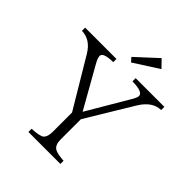

<svg xmlns="http://www.w3.org/2000/svg" viewBox="-250 -1056 1187 1187"><g transform="rotate(45 343.5 -462.5)"><path d="M-2.9 -713.9H271V-686Q184.1 -684.6 184.1 -653.8Q184.1 -635.3 203.1 -602.1L354 -335L521 -618.7Q531.7 -639.2 531.7 -650.9Q531.7 -684.6 439 -686V-713.9H689.9V-686Q614.3 -684.6 562 -597.7L378.9 -294.9V-116.7Q378.9 -70.3 405.8 -53.7Q427.7 -41 484.9 -37.6V-9.8H205.1V-37.6Q275.4 -41 293 -56.6Q311 -74.7 311 -116.7V-285.6L119.1 -606.9Q72.8 -684.6 -2.9 -686ZM464.8 -915 512.2 -866.2 350.1 -762.2 327.1 -788.1Z"/></g></svg>

Font: I.Ming
Style: Regular
Weight: 400
Designer: Ichiten Fonts Project
Version: Version 6.11; Dec 27, 2019